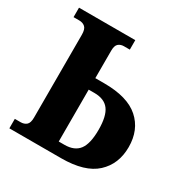

<svg xmlns="http://www.w3.org/2000/svg" viewBox="-164 -849 950 984"><g transform="rotate(30 311.0 -357.0)"><path d="M24 0V-56H58Q79 -56 92.5 -67.5Q106 -79 106 -111V-601Q106 -634 92.5 -646Q79 -658 58 -658H24V-714H357V-658H322Q303 -658 290 -647Q277 -636 277 -605V-443H330Q468 -443 535 -383.5Q602 -324 602 -222Q602 -122 536 -61Q470 0 330 0ZM277 -68H311Q370 -68 397 -104Q424 -140 424 -222Q424 -303 397 -339Q370 -375 311 -375H277Z"/></g></svg>

Font: Noto Serif SemiCondensed ExtraBold
Style: Regular
Weight: 800
Width: 4
Designer: Monotype Design Team
Foundry: Monotype Imaging Inc.
Version: Version 2.015